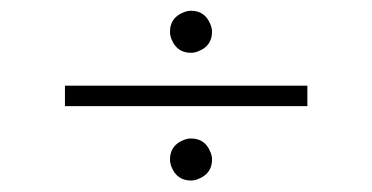

<svg xmlns="http://www.w3.org/2000/svg" viewBox="-20 -459 675 348"><path d="M97.7 -266.6V-303.7H537.1V-266.6ZM288.1 -401.4Q288.1 -426.8 312.5 -436.5Q319.3 -439.5 326.2 -439.5Q351.6 -439.5 361.3 -415Q364.3 -408.2 364.3 -401.4Q364.3 -376 339.8 -366.2Q333 -363.3 326.2 -363.3Q300.8 -363.3 291 -387.7Q288.1 -394.5 288.1 -401.4ZM288.1 -169.9Q288.1 -195.3 312.5 -205.1Q319.3 -208 326.2 -208Q351.6 -208 361.3 -183.6Q364.3 -176.8 364.3 -169.9Q364.3 -144.5 339.8 -134.8Q333 -131.8 326.2 -131.8Q300.8 -131.8 291 -156.2Q288.1 -163.1 288.1 -169.9Z"/></svg>

Font: Post No Bills Jaffna Light
Style: Regular
Weight: 300
Designer: Kosala Senevirathne, Siva Puranthara, Lasantha Premarathna, Tharique Azeez
Foundry: Mooniak
Version: Version 1.220 ; ttfautohint (v1.6)